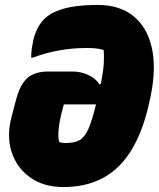

<svg xmlns="http://www.w3.org/2000/svg" viewBox="-20 -738 642 776"><path d="M375 -718Q463 -718 518.5 -673.5Q574 -629 593 -547.5Q612 -466 590 -355L588 -345Q551 -160 465 -71Q379 18 236 18Q157 18 102.5 -20.5Q48 -59 27 -123.5Q6 -188 27 -267L46 -339Q62 -398 91.5 -423.5Q121 -449 176 -449H272Q307 -449 337 -435Q367 -421 382 -397L388 -400Q398 -453 399.5 -483.5Q401 -514 399 -536Q383 -541 366.5 -542.5Q350 -544 330 -544Q217 -544 112 -505H106Q106 -525 108.5 -542Q111 -559 115 -578Q124 -614 141 -639.5Q158 -665 186 -682Q217 -700 263 -709Q309 -718 375 -718ZM246 -160Q281 -160 301.5 -171.5Q322 -183 337 -216.5Q352 -250 368 -316H238L230 -286Q219 -244 216.5 -208.5Q214 -173 221 -163Q233 -160 246 -160Z"/></svg>

Font: Recursive Mn Csl St XBk
Style: Italic
Weight: 1000
Italic angle: -15°
Monospace: yes
Version: Version 1.079;hotconv 1.0.112;makeotfexe 2.5.65598; ttfautoh